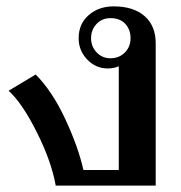

<svg xmlns="http://www.w3.org/2000/svg" viewBox="-20 -583 569 603"><path d="M7 -298 92 -349Q144 -297 185 -209Q226 -121 242 -49H353V-375Q338 -368 318 -368Q281 -368 254 -396Q227 -424 227 -463Q227 -508 258.5 -535.5Q290 -563 337 -563Q399 -563 434 -532.5Q469 -502 469 -447V0H155Q142 -75 96 -167Q50 -259 7 -298ZM390 -463Q390 -490 373.5 -508Q357 -526 327 -526Q300 -526 283 -507.5Q266 -489 266 -463Q266 -437 283.5 -418.5Q301 -400 327 -400Q354 -400 372 -418Q390 -436 390 -463Z"/></svg>

Font: Taviraj Medium
Style: Regular
Weight: 500
Designer: Katatrad Team
Foundry: CadsonDemak
Version: Version 1.001